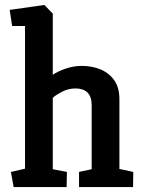

<svg xmlns="http://www.w3.org/2000/svg" viewBox="-20 -755 579 775"><path d="M35 0 24 -61 81 -74V-650H29L19 -715L159 -735L193 -700V-453Q213 -467 245 -478Q277 -489 310 -489Q352 -489 386.5 -474.5Q421 -460 441.5 -430.5Q462 -401 462 -355V-73L518 -61L517 0H299V-61L350 -72V-330Q350 -365 333 -381.5Q316 -398 285 -398Q255 -398 229 -384Q203 -370 193 -360V-72L250 -61L249 0Z"/></svg>

Font: Kreon SemiBold
Style: Regular
Weight: 600
Designer: Julia Petretta
Foundry: Julia Petretta and Eli Heuer
Version: Version 2.002